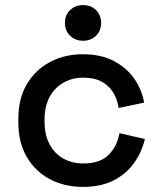

<svg xmlns="http://www.w3.org/2000/svg" viewBox="-20 -720 632 754"><path d="M305 14Q234 14 176.5 -16Q119 -46 85.5 -103Q52 -160 52 -240V-253Q52 -333 85.5 -389.5Q119 -446 176.5 -476.5Q234 -507 305 -507Q376 -507 426 -481Q476 -455 506.5 -412Q537 -369 546 -317L446 -296Q441 -329 425 -356Q409 -383 380 -399Q351 -415 307 -415Q264 -415 229.5 -395.5Q195 -376 175 -339.5Q155 -303 155 -251V-242Q155 -190 175 -153Q195 -116 229.5 -97Q264 -78 307 -78Q372 -78 406 -111.5Q440 -145 449 -197L549 -174Q537 -123 506.5 -80Q476 -37 426 -11.5Q376 14 305 14ZM306 -560Q276 -560 255.5 -579.5Q235 -599 235 -630Q235 -661 255.5 -680.5Q276 -700 306 -700Q337 -700 357 -680.5Q377 -661 377 -630Q377 -599 357 -579.5Q337 -560 306 -560Z"/></svg>

Font: Space Grotesk Medium
Style: Regular
Weight: 500
Designer: Florian Karsten
Foundry: Florian Karsten
Version: Version 2.000